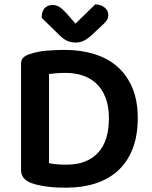

<svg xmlns="http://www.w3.org/2000/svg" viewBox="-20 -851 699 885"><path d="M482 -306Q482 -360 467 -399.5Q452 -439 425.5 -464.5Q399 -490 362.5 -502.5Q326 -515 283 -515Q260 -515 241.5 -513.5Q223 -512 206 -510V-99Q223 -95 244.5 -93.5Q266 -92 287 -92Q380 -92 431 -146Q482 -200 482 -306ZM615 -307Q615 -226 591.5 -165.5Q568 -105 525 -65.5Q482 -26 421.5 -6Q361 14 287 14Q270 14 250 13.5Q230 13 208.5 10.5Q187 8 165.5 4Q144 0 125 -7Q77 -25 77 -67V-557Q77 -575 87 -585Q97 -595 115 -601Q152 -614 195.5 -617.5Q239 -621 278 -621Q353 -621 415.5 -601.5Q478 -582 522 -543Q566 -504 590.5 -445Q615 -386 615 -307ZM419 -831Q445 -830 462 -816.5Q479 -803 479 -782Q479 -765 469.5 -753.5Q460 -742 441 -725L398 -685Q378 -668 362.5 -661.5Q347 -655 328 -655Q305 -655 288 -663.5Q271 -672 255 -688L172 -769Q172 -798 185.5 -813Q199 -828 223 -828Q239 -828 253 -819.5Q267 -811 288 -788L328 -742Z"/></svg>

Font: Baloo Da 2 SemiBold
Style: Regular
Weight: 600
Designer: Noopur Datye, Sulekha Rajkumar and Ek Type
Foundry: Ek Type
Version: Version 1.640;hotconv 1.0.111;makeotfexe 2.5.65597; ttfautoh